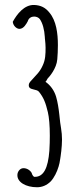

<svg xmlns="http://www.w3.org/2000/svg" viewBox="-20 -770 332 792"><path d="M99.1 -421.9C96.7 -407.2 106.4 -403.8 119.1 -400.9C126.5 -398.9 136.2 -397.5 141.1 -391.1L140.6 -391.6C160.6 -366.7 168.5 -344.7 177.2 -308.1V-308.6C182.6 -285.2 185.5 -252.4 185.5 -210.4C185.5 -192.4 185.1 -170.4 183.6 -147.9C178.2 -77.1 160.2 -39.1 121.6 -40.5C117.7 -42 114.7 -45.9 112.8 -50.3L110.4 -57.1C103 -69.8 86.4 -78.6 71.8 -75.7C60.1 -72.8 52.2 -60.5 51.8 -49.3C49.8 -18.6 86.9 2.4 132.8 2.4C153.3 2.4 172.9 -5.4 189.5 -22C203.6 -37.1 215.3 -61.5 221.2 -81.5V-81.1C224.6 -91.3 226.6 -102.5 228.5 -115.2C230 -122.1 230.5 -130.4 231.4 -136.2L232.4 -144C232.4 -145 232.9 -146 232.9 -147V-147.9C234.4 -162.1 235.8 -178.7 235.8 -194.3C235.8 -209.5 234.4 -226.1 231.9 -240.7C229.5 -253.4 227.1 -272.5 224.6 -298.3C221.7 -324.2 217.8 -349.1 211.4 -371.1C203.6 -397 188 -418.5 167.5 -432.6C171.9 -436.5 170.9 -437 176.3 -445.8C183.6 -453.1 213.4 -487.3 216.3 -525.4C217.8 -542 218.8 -563 218.8 -584C218.8 -631.8 212.4 -684.6 183.6 -718.3L184.1 -717.8C167 -739.3 147.9 -748 122.1 -749.5C79.6 -751.5 49.3 -710.4 32.7 -680.2C33.7 -665.5 46.9 -651.4 59.6 -650.9C78.1 -650.4 89.4 -672.9 94.7 -682.6C98.1 -695.3 109.4 -701.7 120.6 -701.7C130.4 -701.7 139.2 -697.8 144.5 -690.9C155.8 -674.3 163.1 -648.4 165 -616.2V-613.3C165 -611.8 165.5 -609.9 165.5 -608.9C167 -595.7 168 -582.5 168 -573.7C168 -546.9 167.5 -523.9 156.2 -500C150.4 -486.8 142.6 -475.1 135.3 -466.8L112.3 -441.4C107.4 -436.5 100.1 -428.7 99.1 -422.4Z"/></svg>

Font: Amatic Mod Bold ONEptTWO
Style: Bold
Weight: 700
Designer: David Occhino Design
Foundry: David Occhino Design
Version: Version 1.2